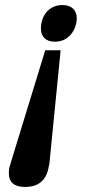

<svg xmlns="http://www.w3.org/2000/svg" viewBox="-20 -527 381 760"><path d="M142 -414Q142 -428 144 -435Q150 -468 172.5 -487.5Q195 -507 227 -507Q254 -507 269 -493Q284 -479 284 -454Q284 -449 282 -435Q274 -401 251.5 -381.5Q229 -362 197 -362Q171 -362 156.5 -375.5Q142 -389 142 -414ZM15 158Q15 144 18 132Q22 123 23 116L159 -328H220L176 116Q176 119 175 124Q174 129 173 132Q160 213 79 213Q15 213 15 158Z"/></svg>

Font: Trirong
Style: Bold Italic
Weight: 700
Italic angle: -12°
Designer: Katatrad Team
Foundry: CadsonDemak
Version: Version 1.001